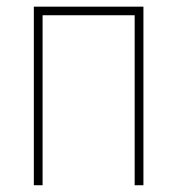

<svg xmlns="http://www.w3.org/2000/svg" viewBox="-20 -548 524 568"><path d="M388.2 -528.3V-502.9H95.7V-528.3ZM106 -528.3V0H80.1V-528.3ZM404.3 -528.3V0H378.4V-528.3Z"/></svg>

Font: Roboto Condensed Thin
Style: Regular
Weight: 250
Width: 3
Designer: Christian Robertson
Foundry: Google
Version: Version 3.009; 2024